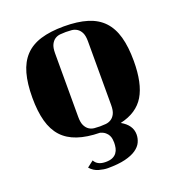

<svg xmlns="http://www.w3.org/2000/svg" viewBox="-138 -627 926 998"><g transform="rotate(-20 325.0 -127.5)"><path d="M228 193Q244 224 290 224Q313 224 327.5 217.5Q342 211 350.5 199.5Q359 188 362 173.5Q365 159 365 144Q365 135 363.5 124.5Q362 114 357 104Q352 94 341.5 85Q331 76 314 71Q242 70 190.5 52.5Q139 35 107 0Q75 -35 60 -89.5Q45 -144 45 -220Q45 -298 60.5 -353.5Q76 -409 109.5 -444.5Q143 -480 196.5 -496.5Q250 -513 325 -513Q401 -513 454.5 -496.5Q508 -480 541.5 -444.5Q575 -409 590.5 -353.5Q606 -298 606 -220Q606 -96 565.5 -28.5Q525 39 432 60Q489 92 489 144Q489 166 479.5 186.5Q470 207 447 223Q424 239 385.5 248.5Q347 258 289 258Q268 258 240.5 250.5Q213 243 193 220ZM417 -397Q417 -428 408.5 -445Q400 -462 386.5 -470.5Q373 -479 357 -480.5Q341 -482 325 -482Q310 -482 294 -480.5Q278 -479 265 -470.5Q252 -462 243.5 -445Q235 -428 235 -397V-45Q235 -14 243.5 3Q252 20 265 28.5Q278 37 294 38.5Q310 40 325 40Q341 40 357 38.5Q373 37 386.5 28.5Q400 20 408.5 3Q417 -14 417 -45Z"/></g></svg>

Font: Cafe24 ClassicType
Style: Regular
Weight: 400
Designer: Cafe24 thkim, hmlim, mnelim & 4IR
Foundry: Cafe24
Version: Version 1.000